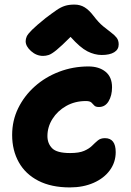

<svg xmlns="http://www.w3.org/2000/svg" viewBox="-20 -809 570 838"><path d="M285 9Q204 9 147.5 -20Q91 -49 62 -101Q33 -153 33 -220Q33 -283 59.5 -337Q86 -391 132 -432Q178 -473 238.5 -496Q299 -519 366 -519Q412 -519 440.5 -496Q469 -473 469 -428Q469 -392 454 -367Q439 -342 412 -342Q397 -342 391.5 -348.5Q386 -355 379 -361.5Q372 -368 355 -368Q307 -368 269 -346.5Q231 -325 209 -290Q187 -255 187 -215Q187 -183 207.5 -162Q228 -141 286 -141Q325 -141 347 -150.5Q369 -160 382 -173Q395 -186 407 -196Q419 -206 438 -206Q485 -206 485 -145Q485 -101 459.5 -66Q434 -31 388.5 -11Q343 9 285 9ZM168 -565Q139 -565 115.5 -586Q92 -607 92 -629Q92 -639 96.5 -649.5Q101 -660 119.5 -678.5Q138 -697 179 -730Q208 -752 227 -765Q246 -778 263.5 -783.5Q281 -789 305 -789Q330 -789 349.5 -777Q369 -765 388 -740Q410 -711 430 -694.5Q450 -678 465 -667Q480 -656 489 -644.5Q498 -633 498 -615Q498 -593 478.5 -581Q459 -569 424 -569Q393 -569 361.5 -585Q330 -601 288 -648Q248 -608 226.5 -590.5Q205 -573 192.5 -569Q180 -565 168 -565Z"/></svg>

Font: Shantell Sans Normal
Style: Bold
Weight: 700
Designer: Stephen Nixon, Anya Danilova, Shantell Martin
Foundry: Arrow Type
Version: Version 1.009;[a7da0bfa3]